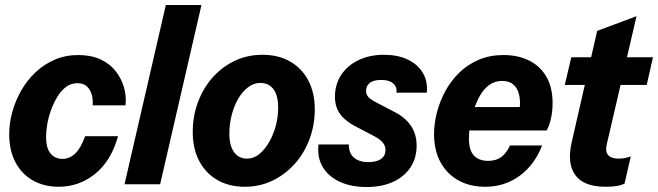

<svg xmlns="http://www.w3.org/2000/svg" viewBox="-20 -740 2642 771"><path d="M216 10Q157 10 112 -15.5Q67 -41 42 -88.5Q17 -136 17 -201Q17 -246 29.5 -291Q42 -336 65.5 -377Q89 -418 123 -450Q157 -482 200 -500.5Q243 -519 294 -519Q345 -519 382.5 -502Q420 -485 443.5 -455.5Q467 -426 477.5 -390.5Q488 -355 484 -317H352Q354 -337 349 -357.5Q344 -378 330 -392Q316 -406 290 -406Q266 -406 246 -391.5Q226 -377 211 -352.5Q196 -328 185.5 -299.5Q175 -271 170 -242.5Q165 -214 165 -191Q165 -145 183 -123.5Q201 -102 231 -102Q260 -102 282.5 -124Q305 -146 322 -193H454Q426 -93 361.5 -41.5Q297 10 216 10Z M480 0 646 -720H789L623 0Z M962 10Q902 10 855 -16Q808 -42 781 -91.5Q754 -141 754 -211Q754 -274 775 -330Q796 -386 833.5 -428.5Q871 -471 922 -495.5Q973 -520 1034 -520Q1098 -520 1145 -493Q1192 -466 1218 -417Q1244 -368 1244 -301Q1244 -238 1223 -181.5Q1202 -125 1163.5 -82Q1125 -39 1074 -14.5Q1023 10 962 10ZM972 -103Q999 -103 1021 -121Q1043 -139 1060.5 -169Q1078 -199 1087.5 -235Q1097 -271 1097 -308Q1097 -357 1078 -382Q1059 -407 1025 -407Q999 -407 976 -389.5Q953 -372 936 -342.5Q919 -313 910 -276.5Q901 -240 901 -203Q901 -155 920 -129Q939 -103 972 -103Z M1452 11Q1390 11 1344.5 -10Q1299 -31 1276 -69.5Q1253 -108 1259 -160H1381Q1380 -140 1388 -124Q1396 -108 1414 -98.5Q1432 -89 1459 -89Q1493 -89 1510.5 -102Q1528 -115 1528 -137Q1528 -154 1517.5 -167Q1507 -180 1485 -192L1426 -223Q1371 -249 1348 -279Q1325 -309 1325 -351Q1325 -401 1350 -439Q1375 -477 1419.5 -498.5Q1464 -520 1522 -520Q1576 -520 1616 -501.5Q1656 -483 1677 -449Q1698 -415 1694 -368H1572Q1574 -383 1567.5 -394.5Q1561 -406 1547 -412.5Q1533 -419 1510 -419Q1481 -419 1465.5 -407.5Q1450 -396 1450 -375Q1450 -360 1460 -349.5Q1470 -339 1496 -326L1563 -291Q1607 -269 1630 -235Q1653 -201 1653 -155Q1653 -105 1628 -67.5Q1603 -30 1558 -9.5Q1513 11 1452 11Z M1928 10Q1868 10 1822 -15Q1776 -40 1749.5 -87.5Q1723 -135 1723 -202Q1723 -244 1734.5 -288.5Q1746 -333 1768.5 -374.5Q1791 -416 1824.5 -448.5Q1858 -481 1902.5 -500Q1947 -519 2002 -519Q2060 -519 2104.5 -497Q2149 -475 2174 -432Q2199 -389 2199 -326Q2199 -294 2192.5 -264.5Q2186 -235 2175 -216H1808L1828 -310H2093L2061 -275Q2067 -296 2068 -320Q2069 -344 2063 -365.5Q2057 -387 2041 -401Q2025 -415 1997 -415Q1966 -415 1943.5 -398Q1921 -381 1906 -353.5Q1891 -326 1881 -295Q1871 -264 1867 -235Q1863 -206 1863 -185Q1863 -136 1883.5 -115Q1904 -94 1940 -94Q1972 -94 1993 -109.5Q2014 -125 2028 -156H2157Q2126 -77 2066 -33.5Q2006 10 1928 10Z M2411 10Q2325 10 2290.5 -36.5Q2256 -83 2276 -170L2378 -616L2536 -675L2416 -158Q2410 -131 2422.5 -117Q2435 -103 2464 -103Q2479 -103 2490.5 -105.5Q2502 -108 2513 -112L2488 -3Q2475 4 2456 7Q2437 10 2411 10ZM2248 -399 2274 -510H2602L2577 -399Z"/></svg>

Font: Instrument Sans SemiCondensed
Style: Bold Italic
Weight: 700
Width: 4
Italic angle: -13°
Designer: Rodrigo Fuenzalida
Foundry: fragTYPE
Version: Version 1.000;gftools[0.9.28]